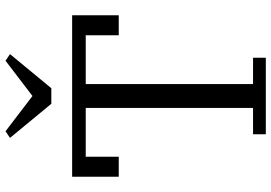

<svg xmlns="http://www.w3.org/2000/svg" viewBox="-163 -815 978 692"><g transform="rotate(-90 326.0 -469.0)"><path d="M188 -46H283V-649H107V-530H35V-698H617V-530H545V-649H369V-46H464V0H188ZM175 -922 199 -938 326 -841 453 -938 477 -922 354 -773H298Z"/></g></svg>

Font: IBM Plex Serif
Style: Regular
Weight: 400
Designer: Mike Abbink, Paul van der Laan, Pieter van Rosmalen
Foundry: Bold Monday
Version: Version 2.6